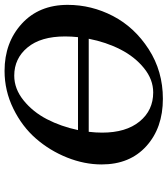

<svg xmlns="http://www.w3.org/2000/svg" viewBox="32 -730 710 813"><g transform="rotate(-90 386.5 -323.0)"><path d="M375 12.2Q252 12.2 174.6 -57.9Q97.2 -127.9 97.2 -247.1Q97.2 -320.3 126.5 -393.6Q155.8 -466.8 206.8 -525.4Q257.8 -584 333.5 -621.1Q409.2 -658.2 493.2 -658.2Q613.3 -658.2 693.1 -585.2Q772.9 -512.2 772.9 -391.1Q772.9 -290 725.6 -199Q678.2 -107.9 585.2 -47.9Q492.2 12.2 375 12.2ZM636.2 -347.2Q639.2 -375 639.2 -401.9Q639.2 -504.9 592.5 -561Q545.9 -617.2 473.1 -617.2Q417.5 -617.2 368.7 -577.9Q319.8 -538.6 288.8 -478.8Q257.8 -418.9 242.7 -347.2ZM629.4 -301.8H235.4Q231.9 -272.5 231.9 -245.1Q231.9 -144 279.1 -86.4Q326.2 -28.8 401.9 -28.8Q457 -28.8 505.1 -67.9Q553.2 -106.9 584.2 -167.7Q615.2 -228.5 629.4 -301.8Z"/></g></svg>

Font: Linux Libertine O
Style: Semibold Italic
Weight: 600
Italic angle: -11.5°
Designer: Philipp H. Poll
Foundry: Philipp H. Poll
Version: Version 5.1.2